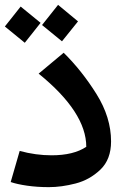

<svg xmlns="http://www.w3.org/2000/svg" viewBox="-21 -754 519 790"><path d="M23 -5 60 -133Q126 -115 191 -115Q282 -115 334 -150Q334 -292 138 -451L241 -537Q316 -463 376 -367Q436 -271 436 -172Q436 -98 392 -56Q348 -14 290 1Q232 16 180 16Q132 16 90.5 10Q49 4 23 -5ZM152 -651 218 -734 300 -666 234 -584ZM-1 -645 64 -727 146 -660 81 -578Z"/></svg>

Font: FiraGO Medium
Style: Italic
Weight: 500
Italic angle: -8°
Designer: bBox Type GmbH
Foundry: bBox Type GmbH
Version: Version 1.001